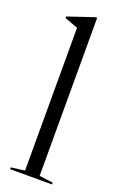

<svg xmlns="http://www.w3.org/2000/svg" viewBox="-142 -763 507 805"><g transform="rotate(20 111.5 -360.5)"><path d="M144 -721H136L20 -682V-675L79 -653V-16L18 -8V0H205V-8L144 -16Z"/></g></svg>

Font: Libre Caslon Display
Style: Regular
Weight: 400
Designer: Pablo Impallari, Rodrigo Fuenzalida
Foundry: Pablo Impallari, Rodrigo Fuenzalida
Version: Version 1.100; ttfautohint (v1.6) -l 8 -r 50 -G 200 -x 14 -D